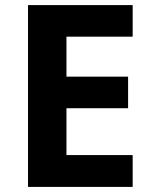

<svg xmlns="http://www.w3.org/2000/svg" viewBox="-20 -734 600 754"><path d="M501 0H90V-714H501V-590H241V-433H483V-309H241V-125H501Z"/></svg>

Font: Noto Sans Javanese
Style: Regular
Weight: 400
Designer: Monotype Design Team
Foundry: Monotype Imaging Inc.
Version: Version 2.004